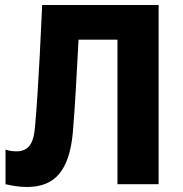

<svg xmlns="http://www.w3.org/2000/svg" viewBox="-20 -734 728 765"><path d="M88 11Q64 11 41.5 7.5Q19 4 2 0V-138Q14 -134 24 -132.5Q34 -131 46 -131Q80 -131 98 -154Q116 -177 120 -234Q125 -292 129.5 -360.5Q134 -429 138.5 -515.5Q143 -602 148 -714H612V0H448V-576H293Q287 -465 282 -376.5Q277 -288 270 -204Q260 -95 216.5 -42Q173 11 88 11Z"/></svg>

Font: Noto Sans SemiCondensed ExtraBold
Style: Regular
Weight: 800
Width: 4
Designer: Monotype Design Team
Foundry: Monotype Imaging Inc.
Version: Version 2.013; ttfautohint (v1.8.4.7-5d5b)